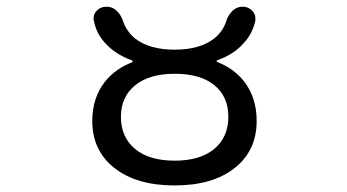

<svg xmlns="http://www.w3.org/2000/svg" viewBox="-20 -567 1040 576"><path d="M342.8 -216.8Q342.8 -155.3 385.3 -120.1Q427.7 -85 503.9 -85Q580.1 -85 622.6 -120.1Q665 -155.3 665 -216.8Q665 -277.3 623 -311.5Q581.1 -345.7 504.4 -345.7Q427.7 -345.7 385.3 -311Q342.8 -276.4 342.8 -216.8ZM256.8 -204.1Q256.8 -274.4 295.9 -323.2Q327.1 -361.3 376 -379.9Q377.9 -380.9 377.9 -382.8Q377.9 -384.8 376 -385.7Q325.2 -404.3 294.9 -438.5Q269.5 -465.8 261.7 -503.9Q260.7 -507.8 260.7 -511.7Q260.7 -524.4 269.5 -534.2Q281.2 -546.9 299.8 -546.9Q317.4 -546.9 330.1 -534.7Q342.8 -522.5 348.6 -504.9Q359.4 -472.7 385.7 -451.2Q428.7 -418 503.9 -418Q579.1 -418 622.1 -451.2Q649.4 -472.7 659.2 -504.9Q665 -522.5 677.7 -534.7Q690.4 -546.9 708 -546.9Q725.6 -546.9 737.3 -534.2Q746.1 -524.4 746.1 -512.7Q746.1 -508.8 746.1 -504.9Q737.3 -465.8 711.9 -438.5Q682.6 -404.3 632.8 -386.7Q629.9 -385.7 629.9 -383.8Q629.9 -381.8 631.8 -380.9Q680.7 -362.3 711.9 -323.2Q750 -274.4 750 -204.1Q750 -115.2 684.1 -63Q618.2 -10.7 503.9 -10.7Q389.6 -10.7 323.2 -63Q256.8 -115.2 256.8 -204.1Z"/></svg>

Font: Rounded-X Mgen+ 1mn regular
Style: Regular
Weight: 400
Designer: [Source Han Sans]
Ryoko NISHIZUKA  (kana & ideographs); Paul D. Hunt (Latin, Greek & Cyrillic); Wenlong ZHANG  (bopomofo
Version: Version 1.059.20150602